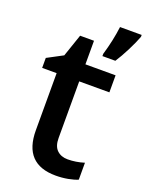

<svg xmlns="http://www.w3.org/2000/svg" viewBox="-146 -838 704 920"><g transform="rotate(20 206.5 -378.0)"><path d="M283.2 -83Q325.2 -83 367.2 -96.2V-9.8Q348.1 -1.5 318.1 4.2Q288.1 9.8 255.9 9.8Q92.8 9.8 92.8 -162.1V-453.1H19V-503.9L98.1 -545.9L137.2 -660.2H208V-540H361.8V-453.1H208V-164.1Q208 -122.6 228.8 -102.8Q249.5 -83 283.2 -83ZM271 -616.7Q293.9 -693.8 302.7 -764.6H413.1V-754.9Q401.9 -724.6 379.9 -680.9Q357.9 -637.2 336.9 -605H271Z"/></g></svg>

Font: f0_41264          
Style: Regular
Weight: 600
Foundry: Ascender Corporation
Version: Version 1.10